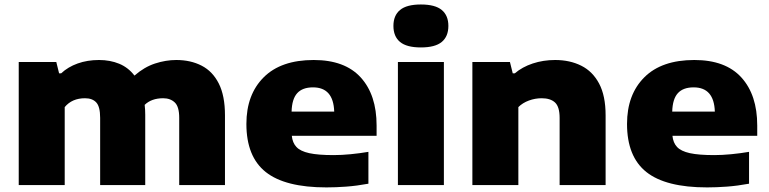

<svg xmlns="http://www.w3.org/2000/svg" viewBox="-20 -825 3428 856"><path d="M63.5 0V-548.5H231L243.5 -498H252.5Q283 -526.5 326.2 -542Q369.5 -557.5 421.5 -557.5Q471 -557.5 511.5 -540.8Q552 -524 579.5 -488Q623 -526 671 -541.8Q719 -557.5 766 -557.5Q830 -557.5 879 -532.2Q928 -507 955.5 -452.5Q983 -398 983 -311V0H779V-299.5Q779 -349.5 759.2 -368.2Q739.5 -387 707.5 -387Q655.5 -387 625 -357.5Q627.5 -336.5 627.5 -313.5V0H426.5V-299.5Q426.5 -349.5 409.2 -368.2Q392 -387 359 -387Q301 -387 268.5 -347.5V0Z M1435.5 10.5Q1251 10.5 1164.8 -58Q1078.5 -126.5 1078.5 -272.5Q1078.5 -403.5 1155.8 -480.5Q1233 -557.5 1378.5 -557.5Q1517.5 -557.5 1588.2 -479.8Q1659 -402 1659 -265.5V-219.5H1281Q1284 -188.5 1301.5 -169.8Q1319 -151 1358.5 -142.2Q1398 -133.5 1467.5 -133.5Q1502.5 -133.5 1543.5 -137.5Q1584.5 -141.5 1622.5 -148V-6Q1571 3.5 1524.2 7Q1477.5 10.5 1435.5 10.5ZM1375.5 -435.5Q1328.5 -435.5 1305 -409.5Q1281.5 -383.5 1280 -327.5H1470Q1466.5 -435.5 1375.5 -435.5Z M1754 0V-548.5H1959V0ZM1856.5 -613.5Q1793 -613.5 1763.5 -638Q1734 -662.5 1734 -709.5Q1734 -756 1763.5 -780.5Q1793 -805 1856.5 -805Q1920 -805 1949.5 -780.5Q1979 -756 1979 -709.5Q1979 -662.5 1949.5 -638Q1920 -613.5 1856.5 -613.5Z M2086 0V-548.5H2253.5L2266 -498H2275Q2308.5 -526.5 2355.2 -542Q2402 -557.5 2455 -557.5Q2520.5 -557.5 2571.2 -532.2Q2622 -507 2651 -452.5Q2680 -398 2680 -310.5V0H2475V-299Q2475 -349 2454.5 -368Q2434 -387 2395 -387Q2366 -387 2338 -376.8Q2310 -366.5 2291 -347.5V0Z M3132.5 10.5Q2948 10.5 2861.8 -58Q2775.5 -126.5 2775.5 -272.5Q2775.5 -403.5 2852.8 -480.5Q2930 -557.5 3075.5 -557.5Q3214.5 -557.5 3285.2 -479.8Q3356 -402 3356 -265.5V-219.5H2978Q2981 -188.5 2998.5 -169.8Q3016 -151 3055.5 -142.2Q3095 -133.5 3164.5 -133.5Q3199.5 -133.5 3240.5 -137.5Q3281.5 -141.5 3319.5 -148V-6Q3268 3.5 3221.2 7Q3174.5 10.5 3132.5 10.5ZM3072.5 -435.5Q3025.5 -435.5 3002 -409.5Q2978.5 -383.5 2977 -327.5H3167Q3163.5 -435.5 3072.5 -435.5Z"/></svg>

Font: Encode Sans Exp XBd
Style: Regular
Weight: 800
Width: 7
Designer: Multiple Designers
Foundry: Impallari Type
Version: Version 3.002; ttfautohint (v1.8.3) -l 8 -r 50 -G 200 -x 14 